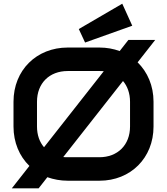

<svg xmlns="http://www.w3.org/2000/svg" viewBox="-20 -967 902 1038"><path d="M819 -751H674L627 -691C594 -703 557 -710 518 -710H346C178 -710 53 -588 53 -417V-283C53 -197 85 -122 139 -70L44 51H189L236 -9C270 3 307 10 346 10H518C686 10 810 -113 810 -283V-417C810 -504 777 -578 724 -630ZM683 -283C683 -183 616 -117 517 -117H346C337 -117 330 -117 322 -118L645 -529C669 -501 683 -462 683 -417ZM180 -283V-417C180 -517 247 -583 346 -583H518C526 -583 533 -583 541 -582L218 -171C194 -199 180 -237 180 -283ZM641 -947 406 -810 440 -737 695 -828Z"/></svg>

Font: Audiowide
Style: Regular
Weight: 400
Designer: Astigmatic (AOETI)
Foundry: Astigmatic (AOETI)
Version: Version 1.002